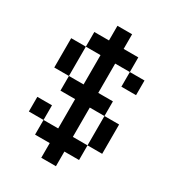

<svg xmlns="http://www.w3.org/2000/svg" viewBox="-212 -917 1024 1134"><g transform="rotate(30 300.0 -350.0)"><path d="M250 100H350V0H450V-100H350V-300H450V-400H350V-600H450V-700H350V-800H250V-700H150V-600H250V-400H150V-300H250V-100H150V0H250ZM50 -100H150V-200H50ZM50 -400H150V-600H50ZM450 -100H550V-300H450ZM450 -500H550V-600H450Z"/></g></svg>

Font: LS-VG5000
Style: Regular
Weight: 400
Designer: Justin Bihan, 2021
Foundry: Justin Bihan, 2021
Version: Version 1.000;Glyphs 3.1.2 (3151)